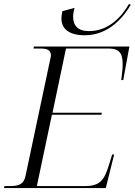

<svg xmlns="http://www.w3.org/2000/svg" viewBox="-34 -949 680 969"><path d="M394 -771C518 -771 593 -868 626 -925L617 -929C584 -872 520 -792 415 -792C358 -792 335 -821 335 -865C335 -877 338 -894 342 -909L281 -893C278 -879 276 -866 276 -856C276 -803 315 -771 394 -771ZM-14 0H500L542 -169H532L516 -117C493 -43 473 -10 396 -10H152L228 -370H478L480 -380H231L299 -704H515C576 -704 585 -671 585 -622C585 -602 581 -569 578 -545H588L619 -714H137L135 -704H169C202 -704 223 -698 223 -669C223 -664 222 -658 220 -652L95 -62C86 -19 62 -10 16 -10H-11Z"/></svg>

Font: Noto Serif Display Light
Style: Italic
Weight: 300
Italic angle: -12°
Designer: Monotype Design Team
Foundry: Monotype Imaging Inc.
Version: Version 2.009